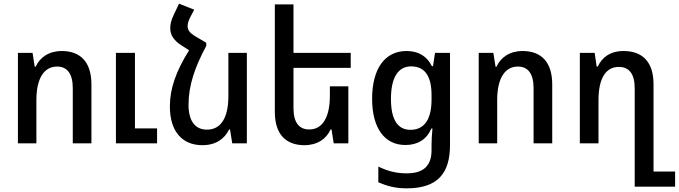

<svg xmlns="http://www.w3.org/2000/svg" viewBox="-20 -784 3712 1050"><path d="M78 0H179V-237C179 -357 222 -420 292 -420C346 -420 378 -383 378 -302V0H480V-322C480 -446 419 -505 318 -505C247 -505 198 -470 175 -419H170L158 -495H78ZM614 0H839V-82H718V-495H614Z M1108 -550 1049 -585C1018 -603 1006 -620 1006 -641C1006 -655 1011 -672 1020 -689L1042 -731L959 -764L928 -698C917 -675 911 -653 911 -629C911 -593 931 -563 969 -538L1014 -509C943 -395 909 -301 909 -202C909 -68 974 10 1087 10C1161 10 1208 -25 1233 -76H1238L1250 0H1330V-495H1229V-259C1229 -135 1185 -75 1112 -75C1048 -75 1011 -121 1011 -211C1011 -316 1045 -416 1108 -533Z M1885 -312H1784V-261C1784 -138 1741 -76 1671 -76C1617 -76 1585 -112 1585 -193V-413H1898V-495H1585V-760H1483V-172C1483 -49 1544 10 1645 10C1716 10 1765 -25 1788 -76H1793L1805 0H1885Z M2204 246C2374 246 2441 163 2441 9V-495H2359L2348 -422H2342C2315 -476 2270 -505 2203 -505C2084 -505 2015 -407 2015 -244C2015 -82 2084 9 2197 9C2264 9 2313 -21 2339 -81H2345C2342 -46 2340 -18 2340 7V37C2340 119 2300 164 2204 164C2143 164 2097 150 2049 127V213C2098 234 2143 246 2204 246ZM2225 -74C2157 -74 2118 -126 2118 -243C2118 -359 2157 -421 2228 -421C2307 -421 2340 -363 2340 -263V-239C2340 -140 2306 -74 2225 -74Z M2598 0H2699V-237C2699 -357 2742 -420 2812 -420C2866 -420 2898 -383 2898 -302V0H3000V-322C3000 -446 2939 -505 2838 -505C2767 -505 2718 -470 2695 -419H2690L2678 -495H2598Z M3451 237H3672V154H3554V-323C3554 -446 3493 -505 3390 -505C3317 -505 3272 -470 3249 -420H3243L3232 -495H3151V0H3253V-236C3253 -356 3293 -418 3364 -418C3419 -418 3451 -382 3451 -302Z"/></svg>

Font: Noto Sans Armenian SemiCondensed Medium
Style: Regular
Weight: 500
Width: 4
Designer: Monotype Design Team
Foundry: Monotype Imaging Inc.
Version: Version 2.008